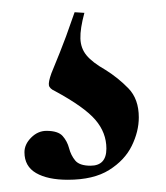

<svg xmlns="http://www.w3.org/2000/svg" viewBox="-20 -19 272 314"><path d="M118 2Q111 28 111.5 44Q112 60 121.5 71.5Q131 83 152 95Q173 108 190 125.5Q207 143 207 173Q207 196 195.5 219.5Q184 243 158.5 259Q133 275 91 275Q58 275 39 264Q20 253 20 230Q20 217 31 206Q42 195 56 195Q75 195 82.5 203.5Q90 212 93 223.5Q96 235 103 243.5Q110 252 128 252Q154 252 154 224Q154 198 136 177Q118 156 70 130Q61 126 60 120.5Q59 115 64 101Q73 79 78 66.5Q83 54 88 40.5Q93 27 102 1Z"/></svg>

Font: Cormorant Light SemiBold
Style: Regular
Weight: 600
Version: Version 4.000